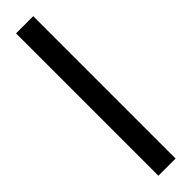

<svg xmlns="http://www.w3.org/2000/svg" viewBox="-320 -703 884 884"><g transform="rotate(-45 121.5 -261.5)"><path d="M65 202V-725H177V202Z"/></g></svg>

Font: Archivo SemiCondensed ExtraBold
Style: Italic
Weight: 800
Width: 4
Italic angle: -10°
Designer: Hector Gatti
Foundry: Omnibus-Type
Version: Version 2.001